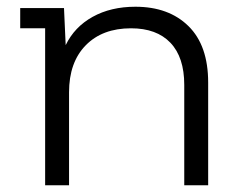

<svg xmlns="http://www.w3.org/2000/svg" viewBox="-20 -550 732 570"><path d="M382 -530Q481 -530 539.5 -472.5Q598 -415 598 -305V0H527V-298Q527 -380 486 -423Q445 -466 369 -466Q284 -466 234.5 -415.5Q185 -365 185 -276V0H114V-466H40V-526H170L175 -416Q201 -470 255 -500Q309 -530 382 -530Z"/></svg>

Font: mBank
Style: Regular
Weight: 400
Designer: Julieta Ulanovsky
Foundry: Julieta Ulanovsky
Version: Version 7.200;PS 007.200;hotconv 1.0.88;makeotf.lib2.5.64775